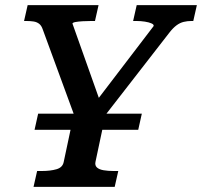

<svg xmlns="http://www.w3.org/2000/svg" viewBox="-20 -730 789 750"><path d="M129 -286H534L520 -223H115ZM111 0 125 -62H143Q177 -62 201 -69Q225 -76 229 -98L274 -310L275 -266L147 -615Q142 -630 133 -637Q124 -644 111.5 -646Q99 -648 83 -648H74L88 -710H365L351 -648H336Q319 -648 302.5 -647Q286 -646 275 -644Q264 -642 263 -638L377 -317L341 -315L580 -628Q582 -634 572 -638.5Q562 -643 546 -645.5Q530 -648 513 -648H500L514 -710H749L735 -648H727Q712 -648 697.5 -644.5Q683 -641 669.5 -631Q656 -621 642 -603L378 -263L398 -310L353 -98Q350 -84 358.5 -76Q367 -68 384.5 -65Q402 -62 424 -62H442L428 0Z"/></svg>

Font: Roboto Serif Medium
Style: Italic
Weight: 500
Italic angle: -10°
Designer: Greg Gazdowicz
Foundry: Commercial Type
Version: Version 1.008